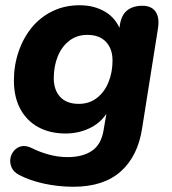

<svg xmlns="http://www.w3.org/2000/svg" viewBox="-20 -521 655 732"><path d="M260 191Q202 191 147.5 179Q93 167 53 146Q32 135 24.5 118Q17 101 19.5 84Q22 67 33.5 53.5Q45 40 62.5 36.5Q80 33 102 44Q132 59 167 68.5Q202 78 238 78Q295 78 330.5 54Q366 30 375 -25L389 -108L397 -107Q374 -60 329 -36Q284 -12 230 -12Q171 -12 126.5 -36Q82 -60 57.5 -105.5Q33 -151 33 -214Q33 -272 51 -324.5Q69 -377 101.5 -416.5Q134 -456 180.5 -478.5Q227 -501 283 -501Q340 -501 382 -475.5Q424 -450 441 -401L428 -364L437 -426Q443 -464 465 -481.5Q487 -499 523 -499Q558 -499 573.5 -476Q589 -453 582 -411L522 -33Q506 74 440.5 132.5Q375 191 260 191ZM280 -125Q321 -125 350 -148Q379 -171 394 -208.5Q409 -246 409 -290Q409 -335 384 -361.5Q359 -388 313 -388Q273 -388 244 -365.5Q215 -343 200 -305.5Q185 -268 185 -223Q185 -178 209.5 -151.5Q234 -125 280 -125Z"/></svg>

Font: Nunito ExtraLight ExtraBold
Style: Italic
Weight: 800
Italic angle: -9°
Version: Version 3.602